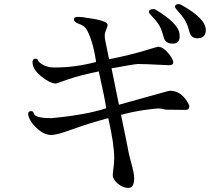

<svg xmlns="http://www.w3.org/2000/svg" viewBox="-20 -866 1040 933"><path d="M853 -689Q853 -654 819.5 -654Q786 -654 777 -680L768 -710Q758 -744 731 -773Q704 -802 704 -806V-808Q704 -822 728 -822Q732 -822 738 -818Q844 -754 852 -704Q853 -696 853 -689ZM980 -720Q980 -680 939 -680Q911 -680 902 -706L893 -736Q884 -767 857 -797.5Q830 -828 830 -832Q830 -846 848 -846Q852 -846 858 -844Q980 -777 980 -720ZM131 -326H133Q141 -326 144 -315Q151 -292 225 -292H232Q400 -308 496 -340Q491 -381 460 -519Q363 -499 308.5 -479.5Q254 -460 251 -460Q220 -462 179 -496Q138 -530 138 -564Q138 -581 153 -581Q163 -581 167 -568Q195 -538 246 -538Q346 -538 447 -565L440 -606Q431 -651 418 -685.5Q405 -720 394.5 -731.5Q384 -743 361.5 -751Q339 -759 339 -771.5Q339 -784 359 -784Q379 -784 404 -779Q503 -766 503 -745Q503 -738 496 -722Q489 -706 489 -693Q489 -680 491 -672L510 -578Q614 -599 679.5 -619Q745 -639 749 -639Q778 -637 809 -593Q822 -574 822 -562Q822 -550 803 -549Q802 -549 781 -550L695 -554Q663 -555 650 -555Q637 -555 522 -534L558 -357L784 -420Q801 -425 807 -425Q855 -425 888 -375Q900 -356 900 -349Q900 -332 882 -332L786 -333Q765 -339 750.5 -339Q736 -339 682 -331.5Q628 -324 568 -308L594 -182Q604 -123 618 -73.5Q632 -24 632 0Q632 47 604 47Q604 47 603 47Q577 47 552.5 26.5Q528 6 528 -15V-19L534 -73Q535 -84 535 -97Q535 -167 506 -292Q406 -265 331.5 -237.5Q257 -210 228.5 -210Q200 -210 172 -232Q144 -254 130.5 -276Q117 -298 117 -312Q117 -326 131 -326Z"/></svg>

Font: Sawarabi Mincho
Style: Regular
Weight: 400
Version: Version 1.00